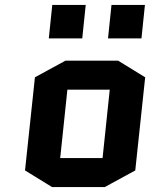

<svg xmlns="http://www.w3.org/2000/svg" viewBox="-20 -750 635 775"><path d="M526 -62 403 5H190L81 -62L121 -438L244 -505H457L566 -438ZM252 -388 223 -112H394L423 -388ZM177 -595 191 -730H326L312 -595ZM416 -595 430 -730H565L551 -595Z"/></svg>

Font: Quantico
Style: Bold Italic
Weight: 700
Italic angle: -12°
Designer: Matt Desmond
Foundry: MADtype
Version: Version 2.002